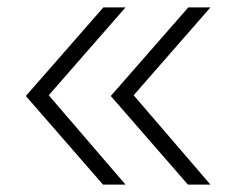

<svg xmlns="http://www.w3.org/2000/svg" viewBox="-20 -540 640 520"><path d="M489 -40 280 -280 490 -520H550L342 -282L550 -40ZM259 -40 50 -280 260 -520H320L112 -282L320 -40Z"/></svg>

Font: Pitagon Sans Mono Thin
Style: Regular
Weight: 100
Monospace: yes
Designer: Travis Tran
Foundry: Pitagon
Version: Version 1.001; ttfautohint (v1.8.4.7-5d5b);gftools[0.9.26]